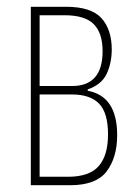

<svg xmlns="http://www.w3.org/2000/svg" viewBox="-20 -547 406 567"><path d="M71 0V-527H175Q249 -527 279.5 -493.5Q310 -460 310 -401Q310 -361 295 -329Q280 -297 239 -283V-279Q326 -263 326 -148Q326 -82 295 -41Q264 0 187 0ZM97 -293H193Q283 -293 283 -396Q283 -449 257 -475.5Q231 -502 170 -502H97ZM97 -25H181Q244 -25 271.5 -56.5Q299 -88 299 -150Q299 -214 272.5 -241Q246 -268 193 -268H97Z"/></svg>

Font: Noto Sans ExtraCondensed Thin
Style: Regular
Weight: 100
Width: 2
Designer: Monotype Design Team
Foundry: Monotype Imaging Inc.
Version: Version 2.013; ttfautohint (v1.8.4.7-5d5b)